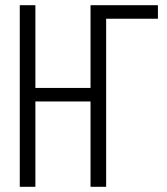

<svg xmlns="http://www.w3.org/2000/svg" viewBox="-20 -718 640 738"><path d="M56 -698H116V-380H328V-698H587V-646H388V0H328V-328H116V0H56Z"/></svg>

Font: IBM Plex Mono Light
Style: Regular
Weight: 300
Monospace: yes
Designer: Mike Abbink, Paul van der Laan, Pieter van Rosmalen
Foundry: Bold Monday
Version: Version 2.3